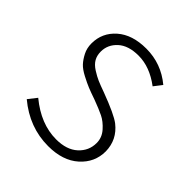

<svg xmlns="http://www.w3.org/2000/svg" viewBox="-147 -590 699 699"><g transform="rotate(45 202.5 -240.0)"><path d="M208 12Q111 12 32 -54L58 -87Q132 -26 211 -26Q265 -26 295 -53.5Q325 -81 325 -121Q325 -149 305.5 -171Q286 -193 264.5 -203.5Q243 -214 208 -227Q179 -237 163 -243.5Q147 -250 123 -262.5Q99 -275 87 -288Q75 -301 65 -320.5Q55 -340 55 -364Q55 -419 96.5 -455.5Q138 -492 210 -492Q287 -492 347 -442L323 -411Q266 -454 208 -454Q156 -454 128 -428.5Q100 -403 100 -367Q100 -347 108.5 -332Q117 -317 136 -305Q155 -293 170 -286.5Q185 -280 213 -270Q296 -239 322 -219Q369 -182 370 -123Q370 -66 326.5 -27Q283 12 208 12Z"/></g></svg>

Font: Toshiba Sans Light
Style: Regular
Weight: 300
Designer: Paul D. Hunt
Foundry: Toshiba Corporation
Version: Version 2.020;PS 2.0;hotconv 1.0.86;makeotf.lib2.5.63406